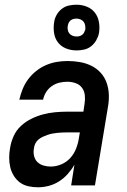

<svg xmlns="http://www.w3.org/2000/svg" viewBox="-20 -787 540 815"><path d="M141 8Q120 8 100 3.5Q80 -1 64.5 -12.5Q49 -24 38.5 -41Q28 -58 23.5 -77.5Q19 -97 19 -118Q19 -139 23 -160Q27 -185 38 -209.5Q49 -234 69 -252.5Q89 -271 113.5 -283Q138 -295 163 -301.5Q188 -308 213.5 -310.5Q239 -313 265 -313H334L339 -347Q342 -365 340 -383Q338 -401 328 -414.5Q318 -428 301 -434Q284 -440 266 -440Q249 -440 232 -436Q215 -432 200 -421.5Q185 -411 175.5 -395.5Q166 -380 163 -364H62Q67 -386 76 -408.5Q85 -431 99.5 -450.5Q114 -470 133.5 -485.5Q153 -501 175 -510.5Q197 -520 220 -524Q243 -528 266 -528Q293 -528 319 -523.5Q345 -519 367.5 -508Q390 -497 407 -478.5Q424 -460 432.5 -436Q441 -412 442 -385.5Q443 -359 438 -332L383 0H282L296 -88Q284 -67 267.5 -48.5Q251 -30 230.5 -17Q210 -4 187 2Q164 8 141 8ZM195 -80Q218 -80 240.5 -89.5Q263 -99 279 -117Q295 -135 303.5 -157.5Q312 -180 315 -202L319 -225H265Q254 -225 244 -224.5Q234 -224 223.5 -223Q213 -222 202.5 -220Q192 -218 182 -214.5Q172 -211 162 -206.5Q152 -202 143.5 -195Q135 -188 130 -178Q125 -168 124 -157Q121 -141 124.5 -125.5Q128 -110 138.5 -99.5Q149 -89 164 -84.5Q179 -80 195 -80ZM305 -573Q281 -573 260 -581.5Q239 -590 226 -607Q213 -624 209.5 -647Q206 -670 210 -694Q212 -709 220.5 -724Q229 -739 242.5 -749.5Q256 -760 272.5 -763.5Q289 -767 305 -767Q328 -767 349 -758.5Q370 -750 383 -733Q396 -716 400 -693Q404 -670 400 -646Q397 -631 388.5 -616Q380 -601 366.5 -590.5Q353 -580 337 -576.5Q321 -573 305 -573ZM305 -632Q311 -632 317 -633.5Q323 -635 328.5 -639Q334 -643 337 -649Q340 -655 342 -661Q343 -670 341.5 -679Q340 -688 335 -694.5Q330 -701 322 -704.5Q314 -708 305 -708Q298 -708 292 -706.5Q286 -705 280.5 -701Q275 -697 272 -691Q269 -685 268 -679Q266 -670 267.5 -661Q269 -652 274 -645.5Q279 -639 287.5 -635.5Q296 -632 305 -632Z"/></svg>

Font: Iosevka SS04 Semibold
Style: Italic
Weight: 600
Italic angle: -9°
Monospace: yes
Designer: Belleve Invis
Foundry: Belleve Invis
Version: Version 19.0.0; ttfautohint (v1.8.4)